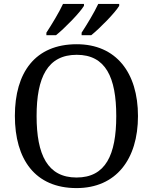

<svg xmlns="http://www.w3.org/2000/svg" viewBox="-20 -951 782 981"><path d="M217 -771H266C311 -807 388 -886 409 -921V-931H302C281 -886 245 -827 217 -784ZM397 -771H446C491 -807 568 -886 589 -921V-931H482C461 -886 425 -827 397 -784ZM371 10C573 10 685 -137 685 -358C685 -580 573 -725 372 -725C159 -725 56 -580 56 -359C56 -137 159 10 371 10ZM371 -44C223 -44 167 -160 167 -358C167 -556 223 -671 372 -671C520 -671 574 -556 574 -358C574 -160 520 -44 371 -44Z"/></svg>

Font: Noto Serif Thai
Style: Regular
Weight: 400
Designer: Monotype Design Team
Foundry: Monotype Imaging Inc.
Version: Version 1.901